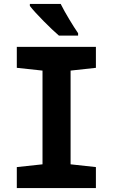

<svg xmlns="http://www.w3.org/2000/svg" viewBox="-20 -951 570 971"><path d="M278 -771H375V-783C352 -816 308 -888 287 -931H131V-921C159 -884 240 -803 278 -771ZM65 0H465V-106L337 -120V-594L465 -608V-714H65V-608L195 -594V-120L65 -106Z"/></svg>

Font: Noto Sans Mono Condensed ExtraBold
Style: Regular
Weight: 800
Width: 3
Designer: Monotype Design Team
Foundry: Monotype Imaging Inc.
Version: Version 2.014